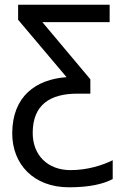

<svg xmlns="http://www.w3.org/2000/svg" viewBox="-20 -556 514 816"><path d="M273 240C358 240 417 227 459 205V125C416 146 353 167 280 167C183 167 119 104 119 9C119 -111 193 -158 309 -158H364V-219L160 -462H446V-536H57V-472L263 -228C132 -219 32 -146 32 11C32 141 122 240 273 240Z"/></svg>

Font: Noto Sans Thai
Style: Regular
Weight: 400
Designer: Monotype Design Team
Foundry: Monotype Imaging Inc.
Version: Version 1.901